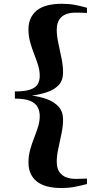

<svg xmlns="http://www.w3.org/2000/svg" viewBox="-20 -828 544 988"><path d="M297 139.5Q210 139.5 168.2 104.8Q126.5 70 126.5 8.5Q126.5 -26 135.2 -57.5Q144 -89 155.5 -118.2Q167 -147.5 175.8 -175.5Q184.5 -203.5 184.5 -231Q184.5 -256.5 173.8 -276.8Q163 -297 135.5 -308.8Q108 -320.5 56.5 -320.5V-357.5Q108 -357.5 135.5 -367Q163 -376.5 173.8 -394.5Q184.5 -412.5 184.5 -437Q184.5 -465 175.8 -493Q167 -521 155.5 -550.2Q144 -579.5 135.2 -610.8Q126.5 -642 126.5 -676.5Q126.5 -739 168.8 -773.8Q211 -808.5 299.5 -808.5Q336 -808.5 365.8 -802.8Q395.5 -797 427.5 -788V-761.5Q419.5 -762 408.2 -762.2Q397 -762.5 385.8 -762.8Q374.5 -763 366.5 -763Q341 -763 319.8 -755Q298.5 -747 285.2 -727.5Q272 -708 272 -674Q272 -645 280 -607Q288 -569 296.2 -529.5Q304.5 -490 304.5 -455.5Q304.5 -414 281.8 -390Q259 -366 222.2 -353.8Q185.5 -341.5 144 -336Q185.5 -331 222.2 -317.5Q259 -304 281.8 -278.8Q304.5 -253.5 304.5 -212.5Q304.5 -178.5 296.2 -139.5Q288 -100.5 280 -63Q272 -25.5 272 3.5Q272 38 285.8 57.2Q299.5 76.5 321.2 84.5Q343 92.5 368.5 92.5Q376.5 92.5 387.2 92.2Q398 92 408.8 91.5Q419.5 91 427.5 91V119Q398 127 365.8 133.2Q333.5 139.5 297 139.5Z"/></svg>

Font: Merriweather 120pt
Style: Bold
Weight: 700
Designer: Eben Sorkin
Foundry: Eben Sorkin
Version: Version 2.100